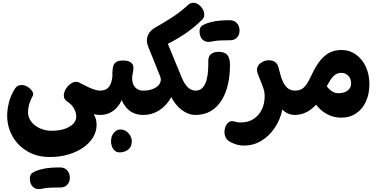

<svg xmlns="http://www.w3.org/2000/svg" viewBox="-20 -819 2701 1368"><path d="M86.8 -187.9Q95.9 -202 107.6 -207.7Q119.2 -213.3 132.9 -213.3Q156 -213.3 177.5 -199.8Q199 -186.2 210.3 -168Q221.7 -149.8 212.3 -133.9Q179.6 -75 179.6 -18.9Q179.6 17.6 202.6 47.6Q225.6 77.7 263.9 95.2Q302.2 112.7 346.9 112.7Q402.1 112.7 441.7 98.9Q481.3 85.1 502.3 62.4Q523.3 39.7 523.3 11.9Q523.3 -14.2 508.5 -43.9Q493.7 -73.6 456.2 -97.6Q435.4 -112 434.7 -135.2Q434 -158.4 447 -181.7Q460 -204.9 480.7 -220.5Q501.4 -236.1 523 -236.1Q534.7 -236.1 544.7 -230.3Q579.9 -212.3 606.9 -199.3Q633.9 -186.3 655.4 -179.8Q676.9 -173.3 694.2 -173.3L712.2 -160.3V-10L694.2 0Q680.6 0 669.4 -1.6Q658.2 -3.2 647.6 -5.7Q668.2 27.3 668.2 71Q668.2 119 642.3 160.9Q616.4 202.8 570.8 233.8Q525.1 264.8 465.1 282.3Q405.1 299.8 336.9 299.8Q244.3 299.8 175.6 259.4Q106.9 219.1 69 151.9Q31.1 84.7 31.1 4.3Q31.1 -36.8 43.1 -86.9Q55 -137.1 86.8 -187.9ZM277.8 525.9Q239 534.4 215.8 513.8Q192.7 493.1 192.7 452Q192.7 423.2 214.1 410.3Q235.6 397.4 265.6 389.3Q304.8 378.4 343.9 376Q383 373.6 408 374Q435.7 374.2 452.3 388.6Q468.9 402.9 474.6 424.2Q480.3 445.6 475.4 466.9Q470.4 488.2 453.8 502.4Q437.2 516.7 409.6 516.7Q382.1 516.7 345.6 517.7Q309 518.7 277.8 525.9Z M694 0 676 -21.2V-159.1L694 -173.3Q714.1 -173.3 731.6 -180.6Q749.1 -187.9 762.1 -209.1Q775.1 -230.2 780.6 -271.4Q779.8 -310.2 783.9 -336Q788.1 -361.8 804.4 -374.8Q820.8 -387.9 856.3 -387.9Q895 -387.9 912.8 -373.3Q930.6 -358.8 930.6 -341.1Q930.6 -322.4 928.3 -310.5Q926.1 -298.6 923.9 -287.4Q921.7 -276.3 921.7 -259.3Q921.7 -233.6 931.4 -214.2Q941.1 -194.8 958.5 -184.1Q975.9 -173.3 999.7 -173.3L1017.7 -157.8V-13.6L999.7 0Q944.7 0 906.4 -27.9Q868.2 -55.9 846.8 -106Q832.9 -74.1 810.4 -50.2Q787.9 -26.3 758.6 -13.2Q729.2 0 694 0ZM833.2 266.7Q811.4 266.7 797.7 254.4Q783.9 242.1 777.4 223.9Q771 205.7 771 188Q771 149.8 791.8 126.7Q812.6 103.6 836 103.6Q861.8 103.6 880.3 116.7Q898.8 129.9 908.9 149.4Q919.1 168.9 919.1 187.6Q919.1 227 893.5 246.8Q867.9 266.7 833.2 266.7Z M1000 0 982 -10V-158.3L1000 -173.3Q1032.9 -173.3 1058.5 -181.4Q1084.1 -189.4 1101.1 -203.5Q1118.1 -217.6 1123.6 -236.4Q1129 -255.3 1120.8 -276L1035.8 -486.7Q1018.8 -529.8 1032.4 -564.1Q1046.1 -598.4 1078.9 -618.4Q1141.8 -654.1 1200.8 -691.7Q1259.9 -729.2 1320.4 -784Q1336.3 -799.1 1356.3 -799.1Q1376.9 -799.1 1394.7 -786.6Q1412.4 -774 1423.8 -754.6Q1435.1 -735.2 1435.3 -714.6Q1435.4 -693.9 1420 -678.4Q1356.6 -616.7 1294.1 -575.5Q1231.6 -534.3 1175.9 -506.9L1273.6 -269.2Q1292.8 -221.9 1317.8 -197.6Q1342.8 -173.3 1371.9 -173.3L1389.9 -157.3V-13.6L1371.9 0Q1322.2 0 1275.6 -35.2Q1228.9 -70.3 1200.6 -127.1Q1166.4 -65.8 1114.4 -32.9Q1062.4 0 1000 0Z M1372 0V-173.3Q1405 -173.3 1423.8 -194.3Q1442.6 -215.3 1451.5 -248.1Q1460.4 -280.9 1462.5 -317.9Q1464.6 -354.9 1464.1 -387.1Q1463.9 -416.4 1482.9 -433Q1502 -449.6 1537.3 -449.6Q1580.3 -449.6 1599.4 -427.8Q1618.4 -406 1618.7 -359.3Q1619.1 -285.7 1604.6 -220.3Q1590 -155 1559.7 -105.6Q1529.3 -56.2 1482.7 -28.1Q1436 0 1372 0ZM1372 0 1354 -12.6V-159.8L1372 -173.3ZM1486.9 -522.9Q1448.1 -514.3 1424.9 -535Q1401.8 -555.7 1401.8 -596.8Q1401.8 -625.6 1423.2 -638.4Q1444.7 -651.3 1474.7 -659.4Q1513.9 -670.3 1553 -672.8Q1592.1 -675.2 1617.1 -674.8Q1644.8 -674.6 1661.4 -660.2Q1678 -645.9 1683.7 -624.6Q1689.4 -603.2 1684.5 -581.9Q1679.6 -560.6 1662.9 -546.3Q1646.3 -532.1 1618.7 -532.1Q1591.2 -532.1 1554.7 -531.1Q1518.1 -530.1 1486.9 -522.9Z M1717.2 218.3Q1695.2 218.3 1671.9 212.6Q1648.6 206.9 1622.3 193.2Q1595.7 179.8 1585.9 155.6Q1576.1 131.3 1580.6 105.4Q1585 79.6 1599.3 61.8Q1613.7 44 1635 44Q1641.2 44 1648.5 46.2Q1655.8 48.3 1667.4 51Q1679 53.7 1697.3 53.7Q1747.1 53.7 1785.1 29.6Q1823 5.6 1844.4 -36.8Q1865.8 -79.1 1865.8 -134.7Q1865.8 -168.8 1850.2 -207.6Q1834.6 -246.4 1815.9 -295.4Q1805.4 -323.3 1816 -344.5Q1826.6 -365.7 1849.3 -377.7Q1872.1 -389.8 1896 -389.8Q1916.8 -389.8 1934.1 -380.6Q1951.3 -371.3 1960.2 -350.3Q1967.6 -329.3 1972.8 -306.4Q1978.1 -283.6 1986.7 -258.7Q1998.8 -226.2 2013.5 -207.6Q2028.2 -189 2045.3 -181.2Q2062.3 -173.3 2079.8 -173.3L2097.8 -157.8V-13.6L2079.8 0Q2056.2 0 2032.5 -9.9Q2008.8 -19.9 1991.8 -38.8Q1976.8 33.1 1937.9 91.3Q1899 149.4 1842.7 183.9Q1786.3 218.3 1717.2 218.3Z M2412.9 19.3Q2335.6 19.3 2275.5 -28.7Q2215.4 -76.7 2184.1 -164L2263.8 -294.9Q2284 -231.1 2317.4 -192.9Q2350.8 -154.8 2390.4 -154.8Q2431.8 -154.8 2456.7 -173.5Q2481.6 -192.2 2481.6 -223.6Q2481.6 -246.9 2472.6 -263.8Q2463.7 -280.7 2447.7 -290.3Q2431.7 -300 2410.9 -300Q2390.1 -300 2371.4 -288.6Q2352.8 -277.2 2333.2 -247.8Q2313.6 -218.3 2288.9 -163.8Q2254.1 -86.2 2199.8 -43.1Q2145.4 0 2078 0L2062 -10V-158.3L2080 -173.3Q2104.3 -173.3 2123.1 -181.3Q2141.8 -189.2 2159.6 -212Q2177.3 -234.8 2197.6 -279.4Q2229.8 -349.3 2262.8 -389.4Q2295.9 -429.4 2332.7 -446.2Q2369.6 -462.9 2411.9 -462.9Q2470 -462.9 2514.8 -431.3Q2559.7 -399.7 2585.8 -344.8Q2611.9 -290 2611.9 -219.2Q2611.9 -148.7 2586.7 -94.7Q2561.4 -40.7 2516.8 -10.7Q2472.1 19.3 2412.9 19.3Z"/></svg>

Font: Playpen Sans Arabic
Style: Regular
Weight: 400
Designer: Azza Alameddine, Laura Meseguer, Veronika Burian, José Scaglione
Foundry: TypeTogether
Version: Version 2.000